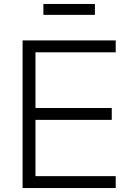

<svg xmlns="http://www.w3.org/2000/svg" viewBox="-20 -949 653 969"><path d="M94 0V-745H564V-685H159V-404H544V-344H159V-60H564V0ZM199 -874V-929H459V-874Z"/></svg>

Font: Plus Jakarta Sans Light
Style: Regular
Weight: 300
Designer: Gumpita Rahayu
Foundry: Tokotype
Version: Version 2.006; ttfautohint (v1.8.4.7-5d5b)